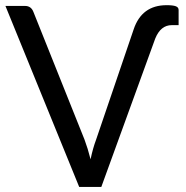

<svg xmlns="http://www.w3.org/2000/svg" viewBox="-20 -740 738 760"><path d="M381 0H293.5L1.5 -716.5H79Q103 -716.5 112 -693.5L314.5 -187.5Q327.5 -153 338.5 -109.5Q347.5 -153 360.5 -187.5L509 -623.5Q541 -719.5 639.5 -719.5Q665 -719.5 676 -715.2Q687 -711 687 -700.5V-640.5H660Q616 -640.5 594.5 -587.5Z"/></svg>

Font: Verano Sans
Style: Regular
Weight: 400
Designer: Lukasz Dziedzic with Adam Twardoch and Botio Nikoltchev
Foundry: tyPoland Lukasz Dziedzic
Version: Version 3.001;December 28, 2019;FontCreator 12.0.0.2547 64-b